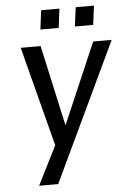

<svg xmlns="http://www.w3.org/2000/svg" viewBox="-58 -701 629 942"><g transform="rotate(-5 256.5 -230.5)"><path d="M513 -484H422L252 -89H250L163 -484H65L192 7L96 198H190ZM259 -565 271 -659H181L169 -565ZM429 -565 441 -659H351L339 -565Z"/></g></svg>

Font: Gamestation Text
Style: Italic
Weight: 400
Designer: Jonas Hecksher
Foundry: Jonas Hecksher, Playtypeª, e-types AS
Version: Version 1.003